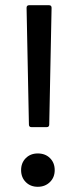

<svg xmlns="http://www.w3.org/2000/svg" viewBox="-20 -720 295 737"><path d="M92 -700H168Q178 -700 178 -690L169 -242Q169 -232 159 -232H101Q91 -232 91 -242L82 -690Q82 -700 92 -700ZM61 -67Q61 -95 79 -113Q97 -131 125 -131Q154 -131 172 -113Q190 -95 190 -67Q190 -39 171.5 -21Q153 -3 125 -3Q97 -3 79 -21Q61 -39 61 -67Z"/></svg>

Font: BarlowMedium
Style: Regular
Weight: 500
Designer: Jeremy Tribby
Foundry: Tribby Type
Version: Version 1.422